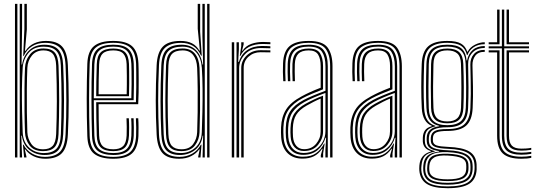

<svg xmlns="http://www.w3.org/2000/svg" viewBox="-20 -820 2806 1000"><path d="M58 0V-800H70.5V0ZM82.8 0V-800H95V-673.5L92.2 -484H95.2Q102.2 -529.5 132.8 -558.4Q163.2 -587.2 211.5 -587Q261.2 -586.8 284 -561.4Q306.8 -536 309 -479.2Q313.2 -384.8 313.4 -298.6Q313.5 -212.5 309.2 -121Q306.5 -64.8 284.6 -38.8Q262.8 -12.8 212.2 -12.8Q166.8 -12.8 133.4 -39.1Q100 -65.5 94 -113.5H91L95 0ZM216 6.8Q182.2 6.8 155 -6.2Q127.8 -19.2 112 -41.8H109.2L117.5 -5.2L117.8 0H105.5L99.5 -66.5H102.5Q118.2 -37 147.5 -20Q176.8 -3 213.5 -3Q267.2 -3 292.8 -30Q318.2 -57 321.5 -120.8Q325.8 -207.5 325.6 -296.8Q325.5 -386 321.5 -479.5Q318.5 -544.2 292.8 -570.5Q267 -596.8 215 -596.8Q174.5 -596.8 145.9 -578.4Q117.2 -560 103.8 -528.8H100.8L107 -668.2V-800H119.8V-666.8L110 -555.2H113Q130.8 -582 158.4 -594.4Q186 -606.8 218.8 -606.8Q276 -606.8 303.2 -577.8Q330.5 -548.8 333.5 -480.5Q337.8 -384 337.9 -297.8Q338 -211.5 333.5 -119.5Q330.2 -51.8 302.5 -22.5Q274.8 6.8 216 6.8ZM208.5 -22.8Q251.2 -22.8 273 -44.2Q294.8 -65.8 297 -121.2Q300.5 -209 300.6 -294.8Q300.8 -380.5 296.8 -479.5Q294.8 -532 273.9 -554.5Q253 -577 207.8 -577Q155.5 -577 128.2 -543.8Q101 -510.5 98.2 -468Q94.8 -416.2 94.2 -356.1Q93.8 -296 95 -237.2Q96.2 -178.5 98.2 -130.2Q100.5 -79.8 131.8 -51.2Q163 -22.8 208.5 -22.8ZM205 -32.8Q156 -32.8 133.8 -62.9Q111.5 -93 110.2 -130.8Q108.2 -180.5 107.6 -240.6Q107 -300.8 107.5 -360.1Q108 -419.5 110.2 -467Q112 -507 136.4 -537.2Q160.8 -567.5 206.8 -567.5Q246.5 -567.5 264.6 -546.9Q282.8 -526.2 284.8 -478.8Q288.2 -386 288.2 -299.4Q288.2 -212.8 284.8 -121.2Q282.8 -72.2 263.5 -52.5Q244.2 -32.8 205 -32.8ZM204.8 -42.5Q238 -42.5 254.2 -60.1Q270.5 -77.8 272.5 -121.5Q275.8 -204.5 276 -291.6Q276.2 -378.8 272.5 -478.5Q270.8 -521.2 255.1 -539.4Q239.5 -557.5 206.5 -557.5Q168.2 -557.5 146.2 -530.8Q124.2 -504 122.5 -466.5Q120.2 -416 119.8 -355.1Q119.2 -294.2 120 -235.1Q120.8 -176 122.5 -131.2Q124 -97 143.4 -69.8Q162.8 -42.5 204.8 -42.5Z M570.2 6.8Q503 6.8 470 -19.5Q437 -45.8 434.8 -110.8Q431.5 -212.8 431.6 -307Q431.8 -401.2 434.8 -488.2Q437.2 -553.5 469.9 -580.1Q502.5 -606.8 569.8 -606.8Q637 -606.8 667.6 -579.6Q698.2 -552.5 701 -489Q701.5 -481.5 701.9 -458.4Q702.2 -435.2 702.4 -403.8Q702.5 -372.2 702 -338.9Q701.5 -305.5 699.8 -277.2H493.5Q493.5 -234.5 494.2 -195.8Q495 -157 496.2 -114.2Q497.5 -76 514.6 -59.2Q531.8 -42.5 570.2 -42.5Q603.8 -42.5 620.6 -58.4Q637.5 -74.2 639.5 -114.2Q640.5 -132.8 640.1 -158.9Q639.8 -185 638.8 -204H651Q652.5 -181.2 652.5 -155.1Q652.5 -129 651.8 -113.8Q649.5 -70.2 630.5 -51.5Q611.5 -32.8 570.2 -32.8Q525 -32.8 505.1 -51.8Q485.2 -70.8 484 -113.8Q482.5 -161 481.8 -204.5Q481 -248 481 -287.8H688Q689.5 -324 689.8 -366.8Q690 -409.5 689.6 -443.8Q689.2 -478 688.8 -488.5Q686.2 -546.8 658.5 -571.9Q630.8 -597 569.8 -597Q508.5 -597 478.8 -572.1Q449 -547.2 447 -486.2Q444.2 -407.5 444 -308.9Q443.8 -210.2 447 -113.2Q448.8 -54.8 477.1 -28.9Q505.5 -3 570.2 -3Q630 -3 657.9 -28.1Q685.8 -53.2 688.8 -112.5Q689.5 -127.5 689.4 -155.4Q689.2 -183.2 687.8 -204H700Q701.5 -183.2 701.6 -155.5Q701.8 -127.8 701 -111.8Q697.8 -48.2 667.4 -20.8Q637 6.8 570.2 6.8ZM570.2 -12.8Q515.8 -12.8 488.4 -34.9Q461 -57 459.2 -112.8Q456.5 -200.8 456.4 -299.4Q456.2 -398 459.2 -485.8Q461.2 -541.2 487.6 -564.2Q514 -587.2 569.8 -587.2Q624.5 -587.2 649.2 -564.2Q674 -541.2 676.5 -488.2Q677 -478.5 677.4 -447.9Q677.8 -417.2 677.5 -377Q677.2 -336.8 676 -298H468.5Q468.5 -253.5 469.2 -205.4Q470 -157.2 471.5 -113.5Q473.2 -63.8 496.9 -43.2Q520.5 -22.8 570.2 -22.8Q617.8 -22.8 639.8 -43.8Q661.8 -64.8 664.2 -113.5Q665 -128.5 664.9 -155.9Q664.8 -183.2 663.2 -204H675.8Q677 -182.5 677.1 -155.4Q677.2 -128.2 676.5 -113Q673.8 -59.2 649.1 -36Q624.5 -12.8 570.2 -12.8ZM468.5 -308.2H664Q665.2 -344.2 665.4 -381.4Q665.5 -418.5 665.1 -447.5Q664.8 -476.5 664.2 -487.5Q662 -535.2 640.2 -556.2Q618.5 -577.2 569.8 -577.2Q518.5 -577.2 495.9 -555.6Q473.2 -534 471.5 -485.2Q470 -442.2 469.4 -396.8Q468.8 -351.2 468.5 -308.2ZM481 -318.8Q481 -353 481.8 -396.8Q482.5 -440.5 484 -484.8Q485.2 -529 505.4 -548.1Q525.5 -567.2 569.8 -567.2Q612.2 -567.2 631.1 -548.5Q650 -529.8 651.8 -487Q652.2 -475.5 652.6 -448.5Q653 -421.5 652.9 -387Q652.8 -352.5 651.8 -318.8ZM493.5 -329H639.8Q641 -380.2 640.6 -426Q640.2 -471.8 639.5 -486.2Q638 -522.8 622.6 -540.1Q607.2 -557.5 569.8 -557.5Q530.8 -557.5 514.1 -540.1Q497.5 -522.8 496.2 -484.2Q494.8 -442.2 494.1 -404.6Q493.5 -367 493.5 -329Z M1071.2 0H1059V-800H1071.2ZM1046.5 0H1035L1038 -113.5H1035.5Q1029.5 -65.5 996 -39.1Q962.5 -12.8 917 -12.8Q869.8 -12.8 846.4 -37Q823 -61.2 820.2 -120.8Q816.2 -203.2 816 -291.5Q815.8 -379.8 820.2 -479Q822.8 -539 848.6 -563Q874.5 -587 926.2 -587Q971.8 -587 999.8 -559.9Q1027.8 -532.8 1034.8 -484H1037.8L1034.2 -632.2V-800H1046.5ZM913.2 6.8Q852.2 6.8 825.6 -23.6Q799 -54 795.8 -120.2Q791.2 -210 791.2 -295.2Q791.2 -380.5 795.8 -479.5Q798.8 -546 827.4 -576.4Q856 -606.8 920.5 -606.8Q990.8 -606.8 1018 -556.8H1021L1009.8 -670.2V-800H1022.5V-654.8L1030.8 -530H1027Q1011 -566.5 984.2 -581.6Q957.5 -596.8 923.8 -596.8Q867 -596.8 838.9 -570.4Q810.8 -544 808 -480.2Q803.5 -377.8 803.8 -293.5Q804 -209.2 808 -119.5Q811.2 -56 837 -29.5Q862.8 -3 915.8 -3Q951.2 -3 980.5 -19.4Q1009.8 -35.8 1026.2 -66.5H1029.5L1024.2 0H1012.2L1012.5 -5.2L1020 -41.8H1017.2Q1002.5 -20.5 975.6 -6.9Q948.8 6.8 913.2 6.8ZM921 -22.8Q965.8 -22.8 997.4 -51Q1029 -79.2 1031 -130.5Q1033 -179 1034.2 -238Q1035.5 -297 1035 -356.6Q1034.5 -416.2 1031.2 -466.8Q1028 -517.2 1002.2 -547.1Q976.5 -577 930 -577Q880.2 -577 857.5 -554.4Q834.8 -531.8 832.5 -479Q828.5 -379.8 828.6 -296.1Q828.8 -212.5 832.5 -120.2Q834.8 -68 855.4 -45.4Q876 -22.8 921 -22.8ZM924.2 -32.8Q883.8 -32.8 865.1 -53.2Q846.5 -73.8 844.8 -121.2Q841 -211.2 841.1 -296Q841.2 -380.8 844.8 -480.2Q846.5 -526.8 866.9 -547.1Q887.2 -567.5 931 -567.5Q972.8 -567.5 994.9 -541Q1017 -514.5 1019.2 -466.8Q1021 -422.8 1021.8 -365.4Q1022.5 -308 1021.9 -246.9Q1021.2 -185.8 1019.2 -130.5Q1017.8 -92.8 995.4 -62.8Q973 -32.8 924.2 -32.8ZM924.8 -42.5Q966.5 -42.5 986 -69.6Q1005.5 -96.8 1006.8 -131Q1008.5 -176.8 1009.4 -235Q1010.2 -293.2 1009.6 -353.6Q1009 -414 1006.8 -466.5Q1005 -509.2 986.1 -533.4Q967.2 -557.5 931.2 -557.5Q893.5 -557.5 876.1 -539.4Q858.8 -521.2 857.2 -480Q853.5 -383.5 853.4 -297.5Q853.2 -211.5 857 -121.5Q858.8 -77.2 875.4 -59.9Q892 -42.5 924.8 -42.5Z M1229 -528.8 1236.5 -580V-600H1249V-589L1240.5 -555.5H1243Q1260 -581.2 1288.9 -591.4Q1317.8 -601.5 1349.8 -601.5Q1368.2 -601.5 1388.2 -600.2V-589.8Q1369.5 -591 1348.5 -591Q1262.8 -591 1231.8 -528.8ZM1212 0V-600H1224.2V-562.8L1220.5 -498H1224.5Q1236.2 -537.5 1267.6 -559Q1299 -580.5 1344.2 -580.5Q1356.2 -580.5 1368.4 -580Q1380.5 -579.5 1388.2 -579V-568.5Q1366.8 -569.8 1340.5 -569.8Q1286 -569.8 1255.8 -537.2Q1225.5 -504.8 1225.5 -465V0ZM1187.2 0V-600H1199.8V0ZM1236.5 0V-465.5Q1236.5 -503.5 1264.9 -531Q1293.2 -558.5 1337.5 -558.5Q1366.2 -558.5 1388.2 -557.8V-547.2Q1366.2 -548 1337.2 -548Q1300.8 -548 1275 -525.2Q1249.2 -502.5 1249.2 -466V0Z M1699.5 0V-474.8Q1699.5 -534.5 1675.9 -565.8Q1652.2 -597 1587.8 -597Q1531.5 -597 1500.2 -574.4Q1469 -551.8 1466.5 -490Q1464.8 -444.2 1467.2 -397.2H1455.2Q1452.2 -446.8 1454.2 -490.5Q1456.8 -553 1488.4 -579.9Q1520 -606.8 1587.8 -606.8Q1661.2 -606.8 1686.5 -572.1Q1711.8 -537.5 1711.8 -474.8V0ZM1674.8 0V-38L1678.5 -102.8H1675.5Q1663.2 -62.5 1634 -38Q1604.8 -13.5 1559.2 -13.5Q1520 -13.5 1496.2 -37.6Q1472.5 -61.8 1469.2 -105.2Q1467.5 -129.8 1468.5 -155.2Q1470.2 -208 1491.8 -240.8Q1513.2 -273.5 1561.2 -299Q1582 -310 1612.4 -322.8Q1642.8 -335.5 1675.2 -347.2V-474.8Q1675.2 -522.2 1657.4 -549.8Q1639.5 -577.2 1587.8 -577.2Q1539.5 -577.2 1516.2 -556.6Q1493 -536 1491 -487.2Q1490.2 -471.5 1490.4 -447Q1490.5 -422.5 1492 -397.2H1479.5Q1478.2 -420.5 1478 -445.2Q1477.8 -470 1478.5 -487.5Q1480.8 -540.5 1506.2 -563.9Q1531.8 -587.2 1587.8 -587.2Q1645 -587.2 1666.1 -558.4Q1687.2 -529.5 1687.2 -474.8V0ZM1555.5 6.2Q1507 6.2 1477.9 -22.2Q1448.8 -50.8 1444.5 -104Q1442.8 -128.8 1443.8 -156.8Q1446 -211.5 1470 -249.5Q1494 -287.5 1550.8 -318Q1571.2 -329.2 1595 -340.1Q1618.8 -351 1650.2 -363V-474.8Q1650.2 -513.8 1636.9 -535.6Q1623.5 -557.5 1587.8 -557.5Q1551.5 -557.5 1534.2 -540.4Q1517 -523.2 1515.5 -486.5Q1515 -470.5 1515 -446.5Q1515 -422.5 1516.2 -397.2H1504Q1502.8 -421 1502.8 -445.5Q1502.8 -470 1503.2 -487Q1505 -531 1526 -549.1Q1547 -567.2 1587.8 -567.2Q1631.8 -567.2 1647.1 -542.4Q1662.5 -517.5 1662.5 -474.8V-354.8Q1632 -343.2 1603.8 -331.1Q1575.5 -319 1556 -308.5Q1506.2 -282.2 1482.1 -246.6Q1458 -211 1456 -156Q1455.8 -142.5 1455.8 -130.5Q1455.8 -118.5 1457 -104.8Q1460.5 -56.8 1486.8 -30.2Q1513 -3.8 1557.5 -3.8Q1600.5 -3.8 1626.4 -22.4Q1652.2 -41 1668 -72.2H1671L1663 -21V0H1651L1650.8 -11.8L1660.2 -45.2H1657.5Q1639 -18 1614.4 -5.9Q1589.8 6.2 1555.5 6.2ZM1561.2 -23.2Q1597.2 -23.2 1622.6 -40Q1648 -56.8 1661.5 -82.6Q1675 -108.5 1675 -136V-336Q1644.5 -325 1615.5 -312.6Q1586.5 -300.2 1566.2 -289Q1524 -265.8 1503.5 -235.4Q1483 -205 1480.8 -154.5Q1479.5 -129.5 1481.5 -105.8Q1485 -66.5 1505.8 -44.9Q1526.5 -23.2 1561.2 -23.2ZM1563 -33.5Q1532.2 -33.5 1514.2 -53.2Q1496.2 -73 1493.8 -107.5Q1492 -130.8 1493 -152.8Q1494.8 -202 1514 -230Q1533.2 -258 1571.2 -279.2Q1593.8 -291.8 1616 -302.2Q1638.2 -312.8 1662.5 -321.5V-135.2Q1662.5 -97.5 1636.6 -65.5Q1610.8 -33.5 1563 -33.5ZM1563.8 -43Q1602.8 -43 1626.4 -70.9Q1650 -98.8 1650 -134.8V-306.5Q1630.8 -298.5 1613.4 -289.6Q1596 -280.8 1576.8 -269.8Q1539 -248.2 1522.8 -222Q1506.5 -195.8 1505.2 -152.5Q1504.5 -129.8 1506 -108.2Q1508.2 -78.2 1523.2 -60.6Q1538.2 -43 1563.8 -43Z M2060.8 0V-474.8Q2060.8 -534.5 2037.1 -565.8Q2013.5 -597 1949 -597Q1892.8 -597 1861.5 -574.4Q1830.2 -551.8 1827.8 -490Q1826 -444.2 1828.5 -397.2H1816.5Q1813.5 -446.8 1815.5 -490.5Q1818 -553 1849.6 -579.9Q1881.2 -606.8 1949 -606.8Q2022.5 -606.8 2047.8 -572.1Q2073 -537.5 2073 -474.8V0ZM2036 0V-38L2039.8 -102.8H2036.8Q2024.5 -62.5 1995.2 -38Q1966 -13.5 1920.5 -13.5Q1881.2 -13.5 1857.5 -37.6Q1833.8 -61.8 1830.5 -105.2Q1828.8 -129.8 1829.8 -155.2Q1831.5 -208 1853 -240.8Q1874.5 -273.5 1922.5 -299Q1943.2 -310 1973.6 -322.8Q2004 -335.5 2036.5 -347.2V-474.8Q2036.5 -522.2 2018.6 -549.8Q2000.8 -577.2 1949 -577.2Q1900.8 -577.2 1877.5 -556.6Q1854.2 -536 1852.2 -487.2Q1851.5 -471.5 1851.6 -447Q1851.8 -422.5 1853.2 -397.2H1840.8Q1839.5 -420.5 1839.2 -445.2Q1839 -470 1839.8 -487.5Q1842 -540.5 1867.5 -563.9Q1893 -587.2 1949 -587.2Q2006.2 -587.2 2027.4 -558.4Q2048.5 -529.5 2048.5 -474.8V0ZM1916.8 6.2Q1868.2 6.2 1839.1 -22.2Q1810 -50.8 1805.8 -104Q1804 -128.8 1805 -156.8Q1807.2 -211.5 1831.2 -249.5Q1855.2 -287.5 1912 -318Q1932.5 -329.2 1956.2 -340.1Q1980 -351 2011.5 -363V-474.8Q2011.5 -513.8 1998.1 -535.6Q1984.8 -557.5 1949 -557.5Q1912.8 -557.5 1895.5 -540.4Q1878.2 -523.2 1876.8 -486.5Q1876.2 -470.5 1876.2 -446.5Q1876.2 -422.5 1877.5 -397.2H1865.2Q1864 -421 1864 -445.5Q1864 -470 1864.5 -487Q1866.2 -531 1887.2 -549.1Q1908.2 -567.2 1949 -567.2Q1993 -567.2 2008.4 -542.4Q2023.8 -517.5 2023.8 -474.8V-354.8Q1993.2 -343.2 1965 -331.1Q1936.8 -319 1917.2 -308.5Q1867.5 -282.2 1843.4 -246.6Q1819.2 -211 1817.2 -156Q1817 -142.5 1817 -130.5Q1817 -118.5 1818.2 -104.8Q1821.8 -56.8 1848 -30.2Q1874.2 -3.8 1918.8 -3.8Q1961.8 -3.8 1987.6 -22.4Q2013.5 -41 2029.2 -72.2H2032.2L2024.2 -21V0H2012.2L2012 -11.8L2021.5 -45.2H2018.8Q2000.2 -18 1975.6 -5.9Q1951 6.2 1916.8 6.2ZM1922.5 -23.2Q1958.5 -23.2 1983.9 -40Q2009.2 -56.8 2022.8 -82.6Q2036.2 -108.5 2036.2 -136V-336Q2005.8 -325 1976.8 -312.6Q1947.8 -300.2 1927.5 -289Q1885.2 -265.8 1864.8 -235.4Q1844.2 -205 1842 -154.5Q1840.8 -129.5 1842.8 -105.8Q1846.2 -66.5 1867 -44.9Q1887.8 -23.2 1922.5 -23.2ZM1924.2 -33.5Q1893.5 -33.5 1875.5 -53.2Q1857.5 -73 1855 -107.5Q1853.2 -130.8 1854.2 -152.8Q1856 -202 1875.2 -230Q1894.5 -258 1932.5 -279.2Q1955 -291.8 1977.2 -302.2Q1999.5 -312.8 2023.8 -321.5V-135.2Q2023.8 -97.5 1997.9 -65.5Q1972 -33.5 1924.2 -33.5ZM1925 -43Q1964 -43 1987.6 -70.9Q2011.2 -98.8 2011.2 -134.8V-306.5Q1992 -298.5 1974.6 -289.6Q1957.2 -280.8 1938 -269.8Q1900.2 -248.2 1884 -222Q1867.8 -195.8 1866.5 -152.5Q1865.8 -129.8 1867.2 -108.2Q1869.5 -78.2 1884.5 -60.6Q1899.5 -43 1925 -43Z M2311.2 160.2Q2238.5 160.2 2203.4 138.2Q2168.2 116.2 2164 68Q2163.2 58.8 2164.2 42.8Q2168.5 -16.2 2223.8 -30.5V-33.5Q2185 -45 2182.2 -82.5Q2182 -86 2182.1 -92.6Q2182.2 -99.2 2182.2 -103.2Q2183.2 -126.8 2193.9 -141.5Q2204.5 -156.2 2228.5 -162.5V-165.2Q2206.2 -173 2192.5 -196.1Q2178.8 -219.2 2176.8 -256.2Q2174 -310.8 2174.1 -366.8Q2174.2 -422.8 2176.5 -486.2Q2179 -550.8 2210.4 -578.8Q2241.8 -606.8 2309.8 -606.8Q2356.8 -606.8 2380.6 -593.1Q2404.5 -579.5 2413.2 -551H2416Q2427.8 -574.2 2454 -587.2Q2480.2 -600.2 2504.8 -600V-589.8Q2469.2 -589.8 2446 -573.4Q2422.8 -557 2415.2 -534H2411.8Q2404.2 -566.5 2380.8 -581.8Q2357.2 -597 2309.8 -597Q2248.5 -597 2219.6 -571.5Q2190.8 -546 2189 -486.8Q2186.8 -421.5 2186.5 -368Q2186.2 -314.5 2189 -257.5Q2191 -216.5 2206.2 -194Q2221.5 -171.5 2248 -164.8V-162Q2218 -155.2 2206 -141.6Q2194 -128 2193 -103.5Q2192.2 -92 2193 -82.2Q2194.2 -62 2205.2 -51.1Q2216.2 -40.2 2244 -33.2V-30.2Q2208.8 -24.2 2193.2 -7.4Q2177.8 9.5 2175.2 42.8Q2174.5 50.2 2174.1 55.2Q2173.8 60.2 2174.5 68Q2178.5 110.8 2209.8 130.9Q2241 151 2311.2 151Q2383.5 151 2416 130.4Q2448.5 109.8 2451.5 62.8Q2452.5 49.5 2451 35Q2447.8 -5 2415.4 -23.8Q2383 -42.5 2313 -45Q2266.2 -46.8 2246.2 -55.1Q2226.2 -63.5 2224.2 -82.2Q2223.8 -86.2 2223.6 -93.2Q2223.5 -100.2 2223.8 -103.5Q2225.8 -128.5 2245.2 -138.2Q2264.8 -148 2310 -147.8Q2374.5 -147.5 2401.1 -175.2Q2427.8 -203 2430 -258Q2431.8 -298.8 2432 -331.2Q2432.2 -363.8 2431.5 -398.9Q2430.8 -434 2429.8 -482.8Q2429 -516.5 2448.5 -538.6Q2468 -560.8 2504.8 -560.2V-550Q2471 -550.5 2455.5 -529.9Q2440 -509.2 2440.8 -479.2Q2442.2 -419.5 2443.4 -369.9Q2444.5 -320.2 2441.8 -257.5Q2438.8 -193.5 2408 -165.8Q2377.2 -138 2309.8 -138Q2271.8 -138 2253.8 -130.9Q2235.8 -123.8 2234.8 -102.2Q2234.8 -101 2234.6 -94.4Q2234.5 -87.8 2234.8 -84.8Q2236.5 -68.5 2254.6 -62.5Q2272.8 -56.5 2313.2 -55Q2388.8 -52.2 2423.9 -31.2Q2459 -10.2 2462.2 35.5Q2463 49.2 2462.5 62.8Q2459.8 114 2424.2 137.1Q2388.8 160.2 2311.2 160.2ZM2311.2 142Q2246.8 142 2217.2 124.8Q2187.8 107.5 2184.5 68Q2183.8 57 2184.8 42.8Q2187.2 8.5 2206.2 -8.6Q2225.2 -25.8 2267 -30.5V-33.2Q2234.2 -37.5 2219.4 -48.9Q2204.5 -60.2 2202.8 -82.2Q2202.2 -86.8 2202.2 -93Q2202.2 -99.2 2202.5 -103.5Q2204.2 -153.8 2267.2 -162.5V-164.8Q2237 -170.8 2220 -193.1Q2203 -215.5 2201 -258Q2198.8 -308.8 2198.9 -364.8Q2199 -420.8 2201 -486.2Q2202.8 -541.5 2229.4 -564.4Q2256 -587.2 2309.8 -587.2Q2359.5 -587.2 2382.9 -568Q2406.2 -548.8 2410 -505.5H2412.8Q2419.5 -540.2 2442.5 -560Q2465.5 -579.8 2504.8 -580.5V-570Q2463.5 -570.5 2440.4 -545.6Q2417.2 -520.8 2418.2 -485.2Q2420 -418.2 2420.1 -365.4Q2420.2 -312.5 2418 -258.2Q2415.8 -205 2390.2 -181.1Q2364.8 -157.2 2309.8 -157.2Q2264.5 -157.5 2240.1 -145.8Q2215.8 -134 2213.8 -104.8Q2213.2 -99.8 2213.4 -92.6Q2213.5 -85.5 2213.8 -82.5Q2216 -57.8 2239.9 -48.4Q2263.8 -39 2312.8 -37.2Q2374.5 -34.8 2406.2 -18Q2438 -1.2 2441 34.8Q2441.5 42.2 2441.8 48.1Q2442 54 2441.5 62.8Q2439 106.5 2407.1 124.2Q2375.2 142 2311.2 142ZM2309.8 -168Q2357.8 -168 2380.9 -189.2Q2404 -210.5 2406 -258.2Q2408.2 -314.8 2407.9 -368.6Q2407.5 -422.5 2405.2 -487.8Q2403.8 -536.8 2380 -557Q2356.2 -577.2 2309.8 -577.2Q2257.5 -577.2 2235.9 -554.6Q2214.2 -532 2213.2 -486Q2211.8 -421.2 2211.5 -369.5Q2211.2 -317.8 2213.2 -256.2Q2214.8 -210 2238.2 -189Q2261.8 -168 2309.8 -168ZM2309.8 -177.8Q2266 -177.8 2246.2 -197.4Q2226.5 -217 2225.2 -258Q2223.8 -313 2223.8 -367.5Q2223.8 -422 2225.2 -485.8Q2226.2 -529.5 2246.4 -548.4Q2266.5 -567.2 2309.8 -567.2Q2351.8 -567.2 2371.6 -548.5Q2391.5 -529.8 2393 -488Q2395.5 -418 2395.6 -365.4Q2395.8 -312.8 2393.5 -258.8Q2391.8 -216.8 2372 -197.2Q2352.2 -177.8 2309.8 -177.8ZM2309.8 -187.5Q2344.8 -187.5 2362.2 -204.6Q2379.8 -221.8 2381.2 -259.5Q2385.2 -357.2 2380.8 -488Q2379.5 -526 2361.5 -541.8Q2343.5 -557.5 2309.8 -557.5Q2274 -557.5 2256.1 -541.1Q2238.2 -524.8 2237.5 -485.2Q2236 -425.2 2235.6 -370.8Q2235.2 -316.2 2237.5 -258.5Q2238.8 -221.2 2256.1 -204.4Q2273.5 -187.5 2309.8 -187.5ZM2311.2 132.2Q2374 132.2 2401.4 115.5Q2428.8 98.8 2430.2 64.2Q2431 49.8 2429.8 35.2Q2427.8 6.5 2401.6 -9Q2375.5 -24.5 2312.5 -27.5Q2253.2 -30.2 2226.2 -13.5Q2199.2 3.2 2195.5 43Q2194.8 49.5 2194.5 55.2Q2194.2 61 2195 68.8Q2198 102.8 2225.5 117.5Q2253 132.2 2311.2 132.2ZM2311.2 123.2Q2256.5 123.2 2232 110.4Q2207.5 97.5 2205 68Q2204.2 59 2205.8 42.5Q2209.2 4 2235.5 -8.8Q2261.8 -21.5 2313.5 -19.2Q2367.2 -17 2392.2 -4.1Q2417.2 8.8 2419.5 35.2Q2420.2 45.2 2420.1 50.6Q2420 56 2419.8 63Q2417.5 95.2 2392.4 109.2Q2367.2 123.2 2311.2 123.2ZM2311.2 114Q2361 114 2383.6 102.2Q2406.2 90.5 2408.2 62.8Q2409.2 48.8 2408 35.2Q2406.5 14 2384.8 3.6Q2363 -6.8 2312.2 -9.8Q2263 -12.8 2240.9 0.4Q2218.8 13.5 2216.2 42.8Q2215 55.2 2216 68Q2217.5 91.2 2239.5 102.6Q2261.5 114 2311.2 114Z M2695.5 -14.2Q2641 -14.2 2617.5 -37.1Q2594 -60 2594 -113V-568.2H2525.2V-578.8H2594V-770H2606.2V-578.8H2735.2V-568.2H2606.2V-113Q2606.2 -65.8 2627 -45.2Q2647.8 -24.8 2695.5 -24.8Q2719 -24.8 2747 -29V-18.8Q2723 -14.2 2695.5 -14.2ZM2525.2 -589.5V-600H2569.2V-770H2581.8V-589.5ZM2618.5 -589.5V-770H2631V-600H2735.2V-589.5ZM2695.5 6.8Q2628 6.8 2598.6 -21Q2569.2 -48.8 2569.2 -113V-547.2H2525.2V-557.8H2581.8V-113Q2581.8 -54.2 2608.1 -29Q2634.5 -3.8 2695.5 -3.8Q2723.2 -3.8 2747 -8.5V2Q2726.5 6.8 2695.5 6.8ZM2695.5 -35.5Q2654.2 -35.5 2636.4 -53.4Q2618.5 -71.2 2618.5 -113V-557.8H2735.2V-547.2H2631V-113Q2631 -77 2646 -61.4Q2661 -45.8 2695.5 -45.8Q2705.5 -45.8 2718.9 -46.5Q2732.2 -47.2 2747 -50V-39.8Q2720 -35.5 2695.5 -35.5Z"/></svg>

Font: Big Shoulders Inline Text Light
Style: Regular
Weight: 300
Designer: Patric King
Foundry: XO Type Co
Version: Version 1.000